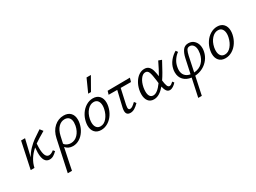

<svg xmlns="http://www.w3.org/2000/svg" viewBox="-51 -1516 3480 2610"><g transform="rotate(-30 1689.0 -211.0)"><path d="M128 -414H190L127 -150Q160 -210 207 -258Q254 -306 298.5 -338Q343 -370 421 -421L457 -375Q449 -370 439 -364.5Q429 -359 417 -351Q410 -347 369.5 -323Q329 -299 291 -272Q288 -235 288 -205Q288 -49 359 -49Q393 -49 435 -83L456 -58Q425 -27 397.5 -11Q370 5 338 5Q241 5 241 -156Q241 -186 246 -236Q127 -133 99 0H40Z M532 -70 560 -200Q582 -303 647 -361Q712 -419 796 -419Q864 -419 901.5 -380Q939 -341 939 -273Q939 -246 933 -216Q920 -153 886 -102Q852 -51 804.5 -22.5Q757 6 704 6Q667 6 637.5 -8Q608 -22 590 -46Q577 11 554 127Q548 155 540 194.5Q532 234 521 289H455Q520 -12 532 -70ZM699 -43Q761 -43 807 -91Q853 -139 869 -217Q874 -247 874 -266Q874 -316 850 -342.5Q826 -369 782 -369Q727 -369 684.5 -325Q642 -281 624 -200L606 -119L600 -91Q614 -68 641.5 -55.5Q669 -43 699 -43Z M1011 -136Q1011 -162 1017 -192Q1030 -257 1065 -309.5Q1100 -362 1150.5 -392.5Q1201 -423 1257 -423Q1321 -423 1356.5 -384Q1392 -345 1392 -280Q1392 -253 1386 -223Q1373 -160 1338.5 -107Q1304 -54 1253.5 -23Q1203 8 1146 8Q1081 8 1046 -31.5Q1011 -71 1011 -136ZM1320 -219Q1326 -246 1326 -270Q1326 -318 1304.5 -346Q1283 -374 1242 -374Q1188 -374 1143.5 -325Q1099 -276 1083 -197Q1078 -167 1078 -146Q1078 -97 1100 -68.5Q1122 -40 1162 -40Q1218 -40 1261 -92Q1304 -144 1320 -219ZM1327 -711H1395L1280 -509H1236Z M1540 -62Q1540 -86 1547 -116L1604 -356L1469 -357L1485 -411L1836 -414L1819 -355L1658 -356L1606 -120Q1601 -95 1601 -80Q1601 -44 1627 -44Q1646 -44 1667 -58Q1688 -72 1718 -101L1741 -71Q1705 -34 1672.5 -14.5Q1640 5 1606 5Q1540 5 1540 -62Z M1857 -139Q1857 -177 1865 -212Q1879 -273 1909 -320.5Q1939 -368 1979 -394Q2019 -420 2063 -420Q2106 -420 2131 -396Q2156 -372 2167.5 -332.5Q2179 -293 2187 -234Q2230 -307 2286 -424L2336 -406L2326 -387Q2283 -306 2254 -255Q2225 -204 2196 -162Q2202 -106 2213.5 -75.5Q2225 -45 2248 -45Q2262 -45 2275.5 -54Q2289 -63 2307 -80L2326 -55Q2305 -30 2277.5 -12.5Q2250 5 2224 5Q2193 5 2174.5 -21.5Q2156 -48 2146 -95Q2104 -46 2062 -20Q2020 6 1974 6Q1917 6 1887 -33.5Q1857 -73 1857 -139ZM1924 -145Q1924 -97 1941.5 -71Q1959 -45 1994 -45Q2058 -45 2136 -155L2131 -200Q2120 -291 2105 -332Q2090 -373 2052 -373Q2012 -373 1978 -326.5Q1944 -280 1930 -208Q1924 -174 1924 -145Z M2756 -423Q2816 -423 2853.5 -379.5Q2891 -336 2891 -268Q2891 -242 2885 -215Q2872 -154 2834.5 -105Q2797 -56 2741 -26.5Q2685 3 2619 7L2559 289H2503L2564 5Q2487 -5 2443.5 -51.5Q2400 -98 2400 -170Q2400 -198 2405 -220Q2418 -285 2460 -337Q2502 -389 2557 -420L2578 -390Q2540 -364 2508.5 -319Q2477 -274 2467 -217Q2462 -190 2462 -171Q2462 -117 2491 -83.5Q2520 -50 2573 -41L2622 -269Q2638 -340 2668.5 -381.5Q2699 -423 2756 -423ZM2824 -223Q2829 -253 2829 -272Q2829 -323 2807.5 -351Q2786 -379 2753 -379Q2718 -379 2703 -350.5Q2688 -322 2677 -271L2628 -38Q2709 -43 2759 -93Q2809 -143 2824 -223Z M2962 -136Q2962 -162 2968 -192Q2981 -257 3016 -309.5Q3051 -362 3101.5 -392.5Q3152 -423 3208 -423Q3272 -423 3307.5 -384Q3343 -345 3343 -280Q3343 -253 3337 -223Q3324 -160 3289.5 -107Q3255 -54 3204.5 -23Q3154 8 3097 8Q3032 8 2997 -31.5Q2962 -71 2962 -136ZM3271 -219Q3277 -246 3277 -270Q3277 -318 3255.5 -346Q3234 -374 3193 -374Q3139 -374 3094.5 -325Q3050 -276 3034 -197Q3029 -167 3029 -146Q3029 -97 3051 -68.5Q3073 -40 3113 -40Q3169 -40 3212 -92Q3255 -144 3271 -219Z"/></g></svg>

Font: LXGW Bright GB
Style: Italic
Weight: 400
Italic angle: -12°
Designer: Christian Thalmann (Catharsis Fonts)
Foundry: LXGW / Christian Thalmann (Catharsis Fonts) / Fontworks Inc.
Version: Version 5.510